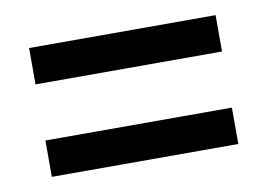

<svg xmlns="http://www.w3.org/2000/svg" viewBox="-41 -539 508 364"><g transform="rotate(-10 212.5 -357.0)"><path d="M33 -411H392V-481H33ZM33 -233H392V-303H33Z"/></g></svg>

Font: Noto Serif Tamil ExtraCondensed ExtraBold
Style: Regular
Weight: 800
Width: 2
Designer: Indian Type Foundry, Tom Grace, and the Monotype Design Team
Foundry: Monotype Imaging Inc.
Version: Version 2.004